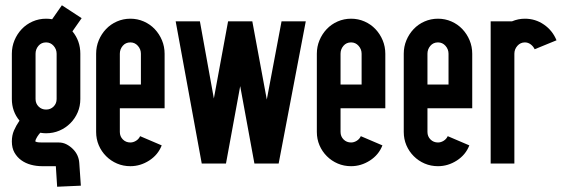

<svg xmlns="http://www.w3.org/2000/svg" viewBox="-20 -621 2137 729"><path d="M215 -601 290 -552 255 -502Q285 -466 285 -417V-245Q285 -218 275 -194.5Q265 -171 247 -153Q229 -135 205.5 -125Q182 -115 155 -115Q150 -115 144 -115.5Q138 -116 133 -117Q128 -112 121.5 -102Q115 -92 114 -84Q119 -81 126.5 -80.5Q134 -80 140 -80H203Q219 -80 232.5 -73Q246 -66 257 -55Q279 -33 281 -2L287 84L197 88L192 10H140Q118 10 97.5 4.5Q77 -1 61 -12.5Q45 -24 35 -41.5Q25 -59 25 -84Q25 -107 33 -125.5Q41 -144 54 -163Q25 -198 25 -245V-417Q25 -444 35 -468Q45 -492 62.5 -510.5Q80 -529 104 -539.5Q128 -550 155 -550Q161 -550 166.5 -549.5Q172 -549 178 -548ZM195 -417Q195 -434 183.5 -447Q172 -460 155 -460Q137 -460 126 -447Q115 -434 115 -417V-245Q115 -228 126.5 -216.5Q138 -205 155 -205Q172 -205 183.5 -216.5Q195 -228 195 -245Z M515 -300V-417Q515 -434 503.5 -447Q492 -460 475 -460Q457 -460 446 -447Q435 -434 435 -417V-300ZM435 -120Q435 -103 446.5 -91.5Q458 -80 475 -80Q486 -80 496.5 -86.5Q507 -93 512 -104L594 -69Q580 -33 546.5 -11.5Q513 10 475 10Q448 10 424.5 0Q401 -10 383 -28Q365 -46 355 -69.5Q345 -93 345 -120V-417Q345 -444 355 -468Q365 -492 382.5 -510.5Q400 -529 424 -539.5Q448 -550 475 -550Q502 -550 526 -539.5Q550 -529 567.5 -510.5Q585 -492 595 -468Q605 -444 605 -417V-210H435Z M739 -540 792 -247 846 -540H938L993 -243L1049 -540H1141L1038 0H946L892 -294L838 0H746L647 -540H739Z M1353 -300V-417Q1353 -434 1341.5 -447Q1330 -460 1313 -460Q1295 -460 1284 -447Q1273 -434 1273 -417V-300ZM1273 -120Q1273 -103 1284.5 -91.5Q1296 -80 1313 -80Q1324 -80 1334.5 -86.5Q1345 -93 1350 -104L1432 -69Q1418 -33 1384.5 -11.5Q1351 10 1313 10Q1286 10 1262.5 0Q1239 -10 1221 -28Q1203 -46 1193 -69.5Q1183 -93 1183 -120V-417Q1183 -444 1193 -468Q1203 -492 1220.5 -510.5Q1238 -529 1262 -539.5Q1286 -550 1313 -550Q1340 -550 1364 -539.5Q1388 -529 1405.5 -510.5Q1423 -492 1433 -468Q1443 -444 1443 -417V-210H1273Z M1683 -300V-417Q1683 -434 1671.5 -447Q1660 -460 1643 -460Q1625 -460 1614 -447Q1603 -434 1603 -417V-300ZM1603 -120Q1603 -103 1614.5 -91.5Q1626 -80 1643 -80Q1654 -80 1664.5 -86.5Q1675 -93 1680 -104L1762 -69Q1748 -33 1714.5 -11.5Q1681 10 1643 10Q1616 10 1592.5 0Q1569 -10 1551 -28Q1533 -46 1523 -69.5Q1513 -93 1513 -120V-417Q1513 -444 1523 -468Q1533 -492 1550.5 -510.5Q1568 -529 1592 -539.5Q1616 -550 1643 -550Q1670 -550 1694 -539.5Q1718 -529 1735.5 -510.5Q1753 -492 1763 -468Q1773 -444 1773 -417V-210H1603Z M1843 0V-540H1924Q1936 -545 1948 -547.5Q1960 -550 1973 -550Q2013 -550 2045.5 -527.5Q2078 -505 2093 -468L2010 -434Q2005 -445 1995 -452.5Q1985 -460 1973 -460Q1956 -460 1944.5 -447Q1933 -434 1933 -417V0Z"/></svg>

Font: Berliner Wand
Style: Regular
Weight: 400
Designer: Peter Wiegel
Foundry: Peter Wiegel
Version: Version 1.000